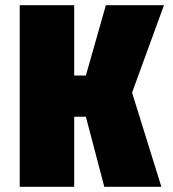

<svg xmlns="http://www.w3.org/2000/svg" viewBox="-20 -720 666 740"><path d="M56 0H266V-270H311L382 0H602L489 -363L612 -700H388L311 -429H266V-700H56Z"/></svg>

Font: Finlandica Black
Style: Regular
Weight: 900
Designer: Niklas Ekholm, Juho Hiilivirta, Jaakko Suomalainen
Foundry: Helsinki Type Studio
Version: Version 2.000;Glyphs 3.2 (3202)